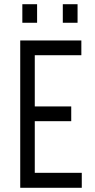

<svg xmlns="http://www.w3.org/2000/svg" viewBox="-20 -892 450 911"><path d="M366 -700V-630H145V-387H318V-317H145V-72H368V-1H76V-700ZM278 -784V-872H348V-784ZM86 -784V-872H156V-784Z"/></svg>

Font: Marvel
Style: Bold
Weight: 700
Designer: Carolina Trebol
Foundry: Carolina Trebol
Version: Version 1.001